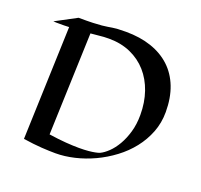

<svg xmlns="http://www.w3.org/2000/svg" viewBox="-129 -864 1099 1048"><g transform="rotate(20 420.0 -339.5)"><path d="M294.9 38.1Q261.7 38.1 214.6 35.2Q167.5 32.2 106.9 22.9L129.9 -634.8Q114.7 -633.8 100.3 -633.8Q85.9 -633.8 74.2 -633.8Q63.5 -633.8 54.4 -633.8Q45.4 -633.8 38.1 -634.8L161.1 -700.2Q211.9 -699.7 243.7 -700.9Q275.4 -702.1 295.4 -704.1Q315.4 -706.1 327.9 -708.3Q340.3 -710.4 353.3 -712.4Q366.2 -714.4 383.3 -715.6Q400.4 -716.8 430.2 -716.8Q512.7 -716.8 578.1 -694.6Q643.6 -672.4 689.5 -629.6Q735.4 -586.9 759.8 -523.9Q784.2 -460.9 784.2 -378.9Q784.2 -315.9 762.7 -260.7Q741.2 -205.6 704.6 -159.2Q668 -112.8 619.1 -76.2Q570.3 -39.6 515.9 -14.2Q461.4 11.2 404.5 24.7Q347.7 38.1 294.9 38.1ZM404.8 -33.2Q437.5 -33.2 460.2 -35.4Q482.9 -37.6 497.1 -40.5Q513.7 -43.5 523.9 -47.9Q545.4 -58.1 569.1 -80.8Q592.8 -103.5 612.8 -137.7Q632.8 -171.9 646 -217Q659.2 -262.2 659.2 -316.9Q659.2 -389.2 638.2 -450.2Q617.2 -511.2 577.9 -555.7Q538.6 -600.1 482.7 -625Q426.8 -649.9 356.9 -649.9Q325.2 -649.9 300.3 -646.7Q275.4 -643.6 251 -642.1L230 -47.9Q286.1 -39.6 328.9 -36.4Q371.6 -33.2 404.8 -33.2Z"/></g></svg>

Font: Eagle Lake
Style: Regular
Weight: 400
Designer: Astigmatic (AOETI)
Foundry: Astigmatic (AOETI)
Version: Version 1.000